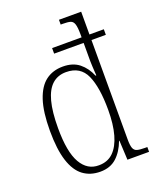

<svg xmlns="http://www.w3.org/2000/svg" viewBox="-143 -846 774 942"><g transform="rotate(-20 244.5 -375.0)"><path d="M217 10Q165 10 128 -17.5Q91 -45 71.5 -105.5Q52 -166 52 -263Q52 -361 72 -421.5Q92 -482 129 -510Q166 -538 219 -538Q271 -538 304 -511.5Q337 -485 355 -441H359Q358 -451 357.5 -463.5Q357 -476 356 -489.5Q355 -503 355 -516.5Q355 -530 355 -542V-612H201V-641H355V-656Q355 -693 349.5 -710Q344 -727 330.5 -731Q317 -735 291 -735H280V-760H396V-641H471V-612H396V-93Q396 -62 401.5 -47.5Q407 -33 421 -29Q435 -25 462 -25H474V0H361L356 -101H354Q335 -50 302 -20Q269 10 217 10ZM221 -22Q267 -22 296.5 -51Q326 -80 341 -133.5Q356 -187 356 -262Q356 -380 327.5 -443.5Q299 -507 224 -507Q181 -507 152 -481Q123 -455 108.5 -401Q94 -347 94 -261Q94 -137 127.5 -79Q161 -21 221 -22Z"/></g></svg>

Font: Noto Serif Khmer Condensed ExtraLight
Style: Regular
Weight: 250
Width: 3
Designer: Danh Hong and the Monotype Design Team
Foundry: Monotype Imaging Inc.
Version: Version 2.004